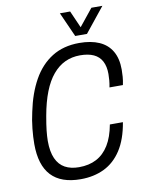

<svg xmlns="http://www.w3.org/2000/svg" viewBox="-95 -936 759 1014"><g transform="rotate(-10 284.0 -429.0)"><path d="M255 12Q150 12 97.5 -44Q45 -100 45 -213Q45 -251 49.5 -295Q54 -339 64 -383Q84 -480 123.5 -550.5Q163 -621 224.5 -659.5Q286 -698 371 -698Q434 -698 478 -678.5Q522 -659 545 -619.5Q568 -580 568 -521Q568 -503 566.5 -482.5Q565 -462 560 -439H488Q492 -459 493.5 -476.5Q495 -494 495 -510Q495 -551 480.5 -578.5Q466 -606 437 -619.5Q408 -633 364 -633Q320 -633 283.5 -616Q247 -599 217.5 -564Q188 -529 167 -475.5Q146 -422 133 -349Q129 -326 126 -307Q123 -288 121.5 -272.5Q120 -257 119 -243.5Q118 -230 118 -217Q118 -159 134.5 -122.5Q151 -86 182 -69Q213 -52 257 -52Q311 -52 351 -73Q391 -94 417.5 -137Q444 -180 456 -246H526Q511 -156 474 -99Q437 -42 381.5 -15Q326 12 255 12ZM526 -870 420 -738H357L298 -870H353L405 -752H372L467 -870Z"/></g></svg>

Font: Archivo Condensed Light
Style: Italic
Weight: 300
Width: 3
Italic angle: -10°
Designer: Hector Gatti
Foundry: Omnibus-Type
Version: Version 2.001